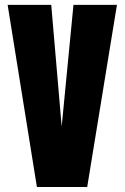

<svg xmlns="http://www.w3.org/2000/svg" viewBox="-20 -752 501 772"><path d="M128.4 0 10.7 -732.4H186L228 -243.2L275.4 -732.4H450.2L330.6 0Z"/></svg>

Font: Anton SC
Style: Regular
Weight: 400
Designer: Vernon Adams
Foundry: Vernon Adams
Version: Version 2.116; ttfautohint (v1.8.4.7-5d5b)